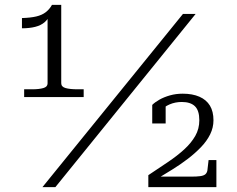

<svg xmlns="http://www.w3.org/2000/svg" viewBox="-20 -767 973 787"><path d="M231 -426Q231 -411 249 -406Q267 -401 298 -401H323V-369H79V-401H112Q140 -401 157.5 -406Q175 -411 175 -425V-704L184 -707Q178 -689 163 -676Q148 -663 124.5 -657Q101 -651 70 -651V-693Q105 -694 128.5 -699.5Q152 -705 167.5 -717Q183 -729 193 -747H231ZM730 -710H782L207 0H154ZM763 -43H617Q615 -42 614 -39Q613 -36 614 -33.5Q615 -31 619 -31Q652 -51 686 -72Q720 -93 750 -116Q780 -139 804 -164Q828 -189 841.5 -216.5Q855 -244 855 -274Q855 -310 840.5 -334Q826 -358 797.5 -370.5Q769 -383 729 -383Q701 -383 676.5 -376Q652 -369 633.5 -358.5Q615 -348 604 -337V-261H659V-342Q656 -341 651.5 -337Q647 -333 643.5 -327Q640 -321 639 -313Q652 -329 675 -339Q698 -349 725 -349Q761 -349 779 -331.5Q797 -314 797 -274Q797 -239 780.5 -210Q764 -181 735 -154.5Q706 -128 668 -102.5Q630 -77 588 -49V0H867V-111H835L830 -68Q828 -58 821.5 -52.5Q815 -47 801 -45Q787 -43 763 -43Z"/></svg>

Font: Roboto Serif SemiCondensed ExtraLight
Style: Regular
Weight: 250
Width: 4
Designer: Greg Gazdowicz
Foundry: Commercial Type
Version: Version 1.007